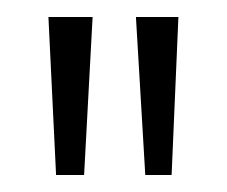

<svg xmlns="http://www.w3.org/2000/svg" viewBox="-20 -775 267 226"><path d="M151 -569 140 -755H190L182 -569ZM46 -569 37 -755H89L79 -569Z"/></svg>

Font: DM Sans 36pt ExtraLight
Style: Regular
Weight: 250
Designer: Colophon Foundry, Jonny Pinhorn
Foundry: Colophon Foundry
Version: Version 4.004;gftools[0.9.30]